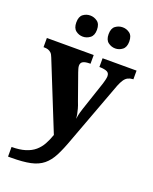

<svg xmlns="http://www.w3.org/2000/svg" viewBox="-179 -853 940 1179"><g transform="rotate(20 291.0 -263.5)"><path d="M23 167Q75 167 112 155.5Q149 144 173.5 123Q198 102 214 73Q230 44 242 9L64 -433Q57 -452 48 -460.5Q39 -469 28 -472.5Q17 -476 3 -476H-2V-536H304V-479H300Q270 -479 255.5 -471Q241 -463 241 -444Q241 -435 244.5 -423.5Q248 -412 251 -403L311 -234Q320 -212 325 -193.5Q330 -175 333 -159.5Q336 -144 337 -131Q339 -153 345 -173.5Q351 -194 354 -203L417 -391Q420 -400 424 -416.5Q428 -433 428 -442Q428 -463 412.5 -470.5Q397 -478 366 -479H362V-536H584V-479H580Q562 -478 548.5 -471Q535 -464 524.5 -448.5Q514 -433 504 -408L353 -2Q328 68 305 112.5Q282 157 250 183Q218 209 169 219.5Q120 230 43 230H23ZM414 -619Q388 -619 367 -635Q346 -651 346 -688Q346 -726 367 -741.5Q388 -757 414 -757Q439 -757 460 -741.5Q481 -726 481 -688Q481 -651 460 -635Q439 -619 414 -619ZM202 -619Q176 -619 155.5 -635Q135 -651 135 -688Q135 -726 155.5 -741.5Q176 -757 202 -757Q227 -757 248.5 -741.5Q270 -726 270 -688Q270 -651 248.5 -635Q227 -619 202 -619Z"/></g></svg>

Font: Noto Serif Kannada ExtraBold
Style: Regular
Weight: 800
Version: Version 2.003